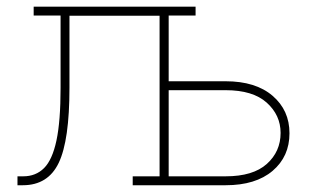

<svg xmlns="http://www.w3.org/2000/svg" viewBox="-20 -548 916 568"><path d="M31.7 0V-26.4H48.8Q85.9 -26.4 110.4 -50.8Q134.8 -75.2 147 -132.3Q159.2 -189.5 159.2 -288.1V-502H79.6V-528.3H558.6V-502H479V-307.6H647.5Q736.3 -307.6 786.4 -264.6Q836.4 -221.7 836.4 -153.8Q836.4 -85 786.4 -42.5Q736.3 0 647.5 0H372.6V-26.4H452.1V-501.5H185.5V-288.1Q185.5 -132.8 153.8 -66.4Q122.1 0 47.4 0ZM479 -26.4H647.5Q728.5 -26.4 769.3 -63Q810.1 -99.6 810.1 -154.8Q810.1 -207.5 769 -244.4Q728 -281.2 647.5 -281.2H479Z"/></svg>

Font: Roboto Slab Thin
Style: Regular
Weight: 100
Designer: Google
Version: Version 2.000; ttfautohint (v1.8.1.43-b0c9)